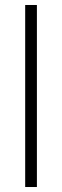

<svg xmlns="http://www.w3.org/2000/svg" viewBox="-20 -750 249 770"><path d="M81 0V-730H128V0Z"/></svg>

Font: MuseoModerno ExtraLight
Style: Regular
Weight: 200
Designer: Pablo Cosgaya, Héctor Gatti, Marcela Romero, and the Authors of The MuseoModerno Project.
Foundry: Omnibus-Type Team
Version: Version 1.001